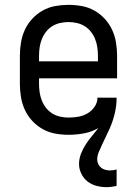

<svg xmlns="http://www.w3.org/2000/svg" viewBox="-20 -548 565 792"><path d="M419 224Q398 224 377.5 218.5Q357 213 341 200.5Q325 188 315.5 168.5Q306 149 306 129Q306 107 314 86.5Q322 66 333.5 48Q345 30 359 13.5Q373 -3 386 -20Q359 -4 327 2Q295 8 263 8Q235 8 207.5 3Q180 -2 156 -15.5Q132 -29 113 -49.5Q94 -70 82.5 -95Q71 -120 66.5 -147.5Q62 -175 62 -202V-318Q62 -345 66.5 -372.5Q71 -400 82.5 -425Q94 -450 113 -470.5Q132 -491 156 -504.5Q180 -518 207.5 -523Q235 -528 262 -528Q290 -528 317.5 -523Q345 -518 369 -504.5Q393 -491 412 -470.5Q431 -450 442.5 -425Q454 -400 458.5 -372.5Q463 -345 463 -318V-225H141V-202Q141 -185 143.5 -167.5Q146 -150 152.5 -133.5Q159 -117 170 -103Q181 -89 195.5 -80Q210 -71 227.5 -67Q245 -63 263 -63Q283 -63 303 -66.5Q323 -70 340.5 -80Q358 -90 370 -107.5Q382 -125 382 -145H461Q461 -128 459 -111.5Q457 -95 453 -78.5Q449 -62 443.5 -46Q438 -30 431 -14.5Q424 1 416.5 16Q409 31 402 46.5Q395 62 388 78Q381 94 381 110Q381 120 385.5 129Q390 138 397.5 144Q405 150 414.5 152.5Q424 155 434 155Q441 155 448 154Q455 153 461 151V219Q451 221 440.5 222.5Q430 224 419 224ZM141 -295H384V-318Q384 -335 381.5 -352.5Q379 -370 372.5 -386.5Q366 -403 355 -417Q344 -431 329.5 -440Q315 -449 297.5 -453Q280 -457 263 -457Q245 -457 227.5 -453Q210 -449 195.5 -440Q181 -431 170 -417Q159 -403 152.5 -386.5Q146 -370 143.5 -352.5Q141 -335 141 -318Z"/></svg>

Font: Iosevka Pride
Style: Regular
Weight: 400
Monospace: yes
Designer: Belleve Invis
Foundry: Belleve Invis
Version: Version 30.3.1; ttfautohint (v1.8.4)